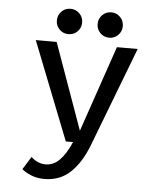

<svg xmlns="http://www.w3.org/2000/svg" viewBox="-58 -725 827 976"><g transform="rotate(5 355.0 -237.0)"><path d="M206.5 -500 363.5 -60.5 514 -500H620L428.5 0Q393.5 94.5 339.2 147Q285 199.5 204.5 199.5Q166.5 199.5 136 186.8Q105.5 174 89.5 159.5L130.5 93.5Q143 106.5 162.5 115.8Q182 125 205 125Q244 125 275.2 94Q306.5 63 334 0H297L100 -500ZM262.5 -544.5Q235.5 -544.5 216.8 -563.2Q198 -582 198 -609Q198 -636.5 216.8 -655.2Q235.5 -674 262.5 -674Q289.5 -674 308.2 -655.2Q327 -636.5 327 -609Q327 -582 308.2 -563.2Q289.5 -544.5 262.5 -544.5ZM470.5 -544.5Q443.5 -544.5 424.8 -563.2Q406 -582 406 -609Q406 -636.5 424.8 -655.2Q443.5 -674 470.5 -674Q497 -674 515.8 -655.2Q534.5 -636.5 534.5 -609Q534.5 -582 515.8 -563.2Q497 -544.5 470.5 -544.5Z"/></g></svg>

Font: League Mono
Style: Regular
Weight: 400
Width: 6
Designer: Tyler Finck
Foundry: The League of Moveable Type / Tyler Finck
Version: Version 2.300;RELEASE